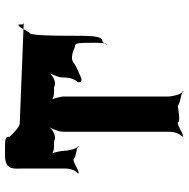

<svg xmlns="http://www.w3.org/2000/svg" viewBox="-14 -869 756 768"><g transform="rotate(-90 364.0 -485.0)"><path d="M74 -605C74 -575 64 -561 55 -552C55 -539 58 -550 58 -550C67 -546 93 -569 110 -569C126 -556 153 -559 162 -550C162 -537 164 -552 164 -552C155 -548 145 -588 145 -605C145 -614 139 -655 127 -666C127 -653 126 -665 126 -665C135 -643 165 -647 183 -647C183 -634 184 -647 184 -647C202 -634 231 -655 240 -665C240 -652 239 -666 239 -666C229 -644 221 -628 221 -610V-190C221 -159 211 -144 202 -134C202 -121 203 -132 203 -132C213 -128 240 -152 258 -152C258 -139 324 -152 324 -152C342 -139 370 -141 380 -132C380 -119 382 -134 382 -134C373 -131 362 -172 362 -190V-610C362 -615 354 -657 344 -666C344 -653 342 -665 342 -665C351 -643 382 -647 400 -647C400 -634 401 -647 401 -647C419 -634 448 -655 457 -665C457 -652 456 -666 456 -666C446 -644 438 -628 438 -610C438 -578 429 -562 419 -552C419 -539 421 -537 433 -537C453 -546 481 -556 498 -569C514 -582 540 -572 562 -563C574 -563 577 -563 577 -483C577 -411 559 -436 582 -453C605 -453 605 -498 605 -578C605 -658 606 -746 618 -746C630 -764 641 -792 650 -789C650 -776 648 -768 660 -768L256 -784C238 -784 211 -815 201 -824C201 -844 197 -843 127 -843C64 -843 74 -805 74 -767Z"/></g></svg>

Font: Hussar Przerywany
Style: Regular
Weight: 400
Foundry: Cannot Into Space Fonts
Version: Version 0.982